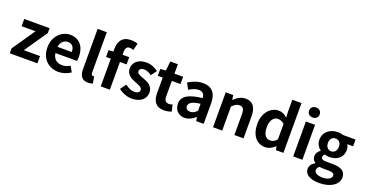

<svg xmlns="http://www.w3.org/2000/svg" viewBox="-43 -1730 5492 2892"><g transform="rotate(20 2703.0 -284.5)"><path d="M41 0H484V-116H224L475 -481V-560H69V-444H292L41 -78Z M822 14C891 14 962 -10 1017 -48L967 -138C926 -113 887 -100 842 -100C758 -100 698 -147 686 -238H1031C1035 -252 1038 -279 1038 -306C1038 -462 958 -574 804 -574C671 -574 543 -461 543 -280C543 -95 665 14 822 14ZM683 -337C695 -418 747 -460 806 -460C879 -460 912 -412 912 -337Z M1298 14C1332 14 1356 8 1373 1L1355 -108C1345 -106 1341 -106 1335 -106C1321 -106 1306 -117 1306 -151V-798H1159V-157C1159 -53 1195 14 1298 14Z M1423 -444H1499V0H1645V-444H1752V-560H1645V-608C1645 -670 1670 -696 1713 -696C1733 -696 1754 -692 1773 -683L1800 -793C1775 -803 1737 -812 1693 -812C1553 -812 1499 -721 1499 -605V-559L1423 -553Z M1998 14C2143 14 2221 -64 2221 -163C2221 -266 2139 -304 2065 -332C2005 -354 1954 -369 1954 -410C1954 -442 1978 -464 2029 -464C2070 -464 2109 -444 2149 -416L2215 -505C2169 -541 2106 -574 2025 -574C1897 -574 1816 -503 1816 -403C1816 -309 1895 -266 1966 -239C2025 -216 2083 -197 2083 -155C2083 -120 2058 -96 2002 -96C1949 -96 1902 -119 1852 -157L1785 -64C1841 -18 1923 14 1998 14Z M2515 14C2564 14 2603 2 2634 -7L2609 -114C2594 -108 2572 -102 2554 -102C2504 -102 2477 -132 2477 -196V-444H2616V-560H2477V-711H2356L2339 -560L2252 -553V-444H2331V-195C2331 -71 2382 14 2515 14Z M2845 14C2910 14 2966 -17 3014 -60H3019L3029 0H3149V-327C3149 -489 3076 -574 2934 -574C2846 -574 2766 -540 2701 -500L2753 -402C2805 -433 2855 -456 2907 -456C2976 -456 3000 -414 3002 -359C2777 -335 2680 -272 2680 -153C2680 -57 2745 14 2845 14ZM2894 -101C2851 -101 2820 -120 2820 -164C2820 -215 2865 -252 3002 -268V-156C2967 -121 2936 -101 2894 -101Z M3299 0H3446V-385C3487 -426 3517 -448 3562 -448C3617 -448 3641 -418 3641 -331V0H3788V-349C3788 -490 3736 -574 3615 -574C3539 -574 3482 -534 3433 -486H3430L3419 -560H3299Z M4137 14C4195 14 4251 -17 4292 -58H4296L4307 0H4427V-798H4280V-601L4285 -513C4245 -550 4206 -574 4143 -574C4023 -574 3908 -462 3908 -280C3908 -96 3997 14 4137 14ZM4175 -107C4101 -107 4059 -165 4059 -282C4059 -393 4112 -453 4175 -453C4211 -453 4246 -442 4280 -411V-165C4248 -123 4214 -107 4175 -107Z M4584 0H4731V-560H4584ZM4658 -651C4708 -651 4743 -682 4743 -731C4743 -779 4708 -811 4658 -811C4606 -811 4573 -779 4573 -731C4573 -682 4606 -651 4658 -651Z M5085 243C5272 243 5390 157 5390 44C5390 -54 5316 -96 5181 -96H5085C5020 -96 4997 -112 4997 -141C4997 -165 5007 -177 5021 -190C5046 -181 5072 -177 5093 -177C5214 -177 5310 -240 5310 -367C5310 -402 5299 -433 5285 -452H5380V-560H5179C5155 -568 5126 -574 5093 -574C4975 -574 4868 -503 4868 -372C4868 -306 4904 -253 4943 -225V-221C4909 -197 4881 -158 4881 -117C4881 -70 4902 -41 4932 -22V-17C4879 12 4852 52 4852 99C4852 198 4953 243 5085 243ZM5093 -268C5045 -268 5006 -305 5006 -372C5006 -437 5044 -473 5093 -473C5143 -473 5182 -437 5182 -372C5182 -305 5143 -268 5093 -268ZM5107 149C5026 149 4974 123 4974 77C4974 53 4985 31 5010 11C5031 16 5054 18 5087 18H5156C5216 18 5249 29 5249 69C5249 112 5192 149 5107 149Z"/></g></svg>

Font: Source Han Sans KR
Style: Bold
Weight: 700
Designer: Ryoko NISHIZUKA 西塚涼子 (kana, bopomofo & ideographs); Paul D. Hunt (Latin, Greek & Cyrillic); Sandoll Communications 산돌커뮤니
Foundry: Adobe
Version: Version 2.004;hotconv 1.0.118;makeotfexe 2.5.65603